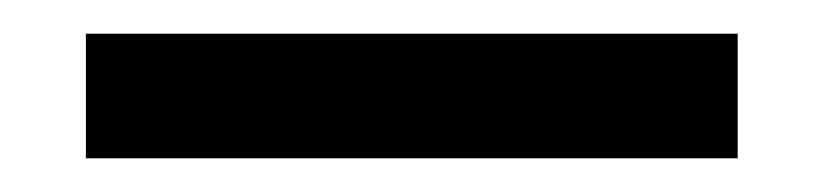

<svg xmlns="http://www.w3.org/2000/svg" viewBox="-20 -8 489 114"><path d="M418 12V86H31V12Z"/></svg>

Font: Pathway Extreme 28pt ExtraBold
Style: Regular
Weight: 800
Designer: Eduardo Rodriguez Tunni
Foundry: Eduardo Rodriguez Tunni
Version: Version 1.001;gftools[0.9.26]